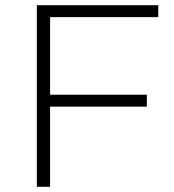

<svg xmlns="http://www.w3.org/2000/svg" viewBox="-20 -720 671 740"><path d="M122 0H173V-309H546V-355H173V-654H590V-700H122Z"/></svg>

Font: Montserrat Light
Style: Regular
Weight: 300
Designer: Julieta Ulanovsky
Foundry: Julieta Ulanovsky
Version: Version 7.200